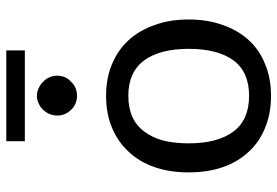

<svg xmlns="http://www.w3.org/2000/svg" viewBox="-155 -715 877 607"><g transform="rotate(-90 283.5 -411.5)"><path d="M284.2 -514.6Q339.8 -514.6 383.8 -496.1Q428.7 -477.5 460 -443.4Q491.2 -409.2 507.8 -361.3Q525.4 -313.5 525.4 -253.9Q525.4 -193.4 507.8 -145.5Q491.2 -97.7 460 -63.5Q428.7 -29.3 383.8 -11.7Q339.8 6.8 284.2 6.8Q227.5 6.8 183.6 -11.7Q138.7 -29.3 107.4 -63.5Q75.2 -97.7 58.6 -145.5Q42 -193.4 42 -253.9Q42 -313.5 58.6 -361.3Q75.2 -409.2 107.4 -443.4Q138.7 -477.5 183.6 -496.1Q227.5 -514.6 284.2 -514.6ZM284.2 -62.5Q359.4 -62.5 396.5 -112.3Q432.6 -163.1 432.6 -252.9Q432.6 -343.8 396.5 -393.6Q359.4 -444.3 284.2 -444.3Q246.1 -444.3 217.8 -431.6Q189.5 -418.9 170.9 -393.6Q152.3 -369.1 142.6 -334Q133.8 -297.9 133.8 -252.9Q133.8 -163.1 170.9 -112.3Q208 -62.5 284.2 -62.5ZM140.6 -830.1Q212.9 -830.1 427.7 -830.1Q427.7 -815.4 427.7 -771.5Q356.4 -771.5 140.6 -771.5Q140.6 -786.1 140.6 -830.1ZM347.7 -668.9Q347.7 -656.2 342.8 -644.5Q337.9 -633.8 328.1 -625Q320.3 -616.2 308.6 -611.3Q296.9 -606.4 284.2 -606.4Q271.5 -606.4 259.8 -611.3Q248 -616.2 240.2 -625Q231.4 -633.8 226.6 -644.5Q221.7 -656.2 221.7 -668.9Q221.7 -681.6 226.6 -693.4Q231.4 -705.1 240.2 -713.9Q248 -722.7 259.8 -727.5Q271.5 -733.4 284.2 -733.4Q296.9 -733.4 308.6 -727.5Q320.3 -722.7 328.1 -713.9Q337.9 -705.1 342.8 -693.4Q347.7 -681.6 347.7 -668.9Z"/></g></svg>

Font: Lato
Style: Regular
Weight: 400
Designer: Lukasz Dziedzic with Adam Twardoch and Botio Nikoltchev
Version: Version 2.015; 2015-08-06; http://www.latofonts.com/